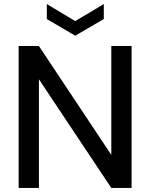

<svg xmlns="http://www.w3.org/2000/svg" viewBox="-20 -927 742 947"><path d="M72 0V-700H172L529 -163V-700H629V0H529L172 -536V0ZM351 -751 211 -833V-907L351 -823L492 -907V-833Z"/></svg>

Font: DMSans_18ptMedium
Style: Regular
Weight: 500
Designer: Colophon Foundry, Jonny Pinhorn
Foundry: Colophon Foundry
Version: Version 4.004;gftools[0.9.30]